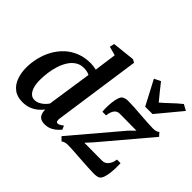

<svg xmlns="http://www.w3.org/2000/svg" viewBox="-168 -1151 1462 1462"><g transform="rotate(45 563.5 -419.5)"><path d="M488.3 -101.8Q485.9 -83.8 489.6 -74.2Q493.3 -64.6 503.8 -64.6Q511.9 -64.6 522.1 -69.5Q532.4 -74.4 549.4 -87.7L563.1 -56.9Q557.7 -50.2 541.6 -34.1Q525.4 -17.9 499.3 -4Q473.1 10 437.5 10Q401.5 10 383.6 -7.5Q365.8 -24.9 362.9 -59.2L362.2 -73.6Q347.9 -54 325 -34.6Q302.1 -15.3 270.7 -2.6Q239.3 10 199.6 10Q140.7 10 104 -18.7Q67.2 -47.5 50.5 -94.6Q33.7 -141.8 33.7 -197.3Q33.7 -250.8 46.6 -304.2Q59.5 -357.6 85.5 -404.9Q111.5 -452.2 150.3 -489.1Q189.2 -525.9 241.6 -547Q293.9 -568 359.4 -568Q373.2 -568 389.1 -565.8Q404.9 -563.6 419.6 -560.2L444.2 -739.7L372 -759.4L380.9 -797.2L563.4 -817L588.8 -803.6ZM409.1 -492.3Q396 -499.3 380.1 -502.6Q364.2 -505.8 347.4 -505.8Q308.8 -505.8 279.9 -487.1Q251 -468.3 230.8 -436.6Q210.6 -404.9 197.9 -365.5Q185.2 -326.1 179.5 -284Q173.9 -242 173.9 -203.3Q173.9 -162.3 183.1 -131.4Q192.3 -100.4 209.9 -83.4Q227.5 -66.4 252.1 -66.4Q274.3 -66.4 293.8 -76.1Q313.4 -85.8 329.3 -100.8Q345.2 -115.8 355.4 -131.1ZM967.3 -450.6Q953.6 -450.7 934 -450.9Q914.4 -451 892.5 -451.3Q870.7 -451.5 849.5 -451.8Q828.3 -452.2 810.8 -452.2Q793.2 -452.2 783.1 -452Q763.6 -451.4 750.5 -439.8Q737.4 -428.3 730.4 -409.7Q723.3 -391.1 721.8 -369.2H682.2Q679.9 -385.9 679.9 -413.4Q679.9 -440.8 683.3 -470.4Q686.7 -500.1 694.6 -523.7Q702.5 -547.3 716.2 -555.8Q721.9 -559.3 733.6 -562.9Q745.4 -566.6 763.6 -566.6Q790.8 -566.6 829 -564.3Q867.3 -562 908.3 -558.8Q949.3 -555.6 985.7 -553.3Q1022.1 -551 1044.8 -551Q1061.3 -551 1074.5 -554.6Q1087.7 -558.1 1097.7 -567.1L1122.4 -539.3L798.4 -155.7L751.9 -105Q772.1 -105 796.5 -104.8Q820.9 -104.6 846.9 -104.4Q873 -104.3 898.1 -104.1Q923.2 -104 944.8 -104Q974.4 -104 993.9 -128.6Q1013.5 -153.1 1017.9 -190.1H1056.8Q1057.8 -171.4 1057.4 -143.4Q1057 -115.3 1053.6 -85.9Q1050.2 -56.4 1042.3 -32.9Q1034.4 -9.4 1020.4 0.4Q1014.2 4.6 1001.5 7.5Q988.7 10.4 970 10.4Q941.9 10.4 900.8 8Q859.8 5.6 816 2.6Q772.1 -0.4 734 -2.9Q695.9 -5.3 673.2 -5.3Q661.8 -5.3 646.8 -1.6Q631.9 2 622.2 11L593.3 -17.7L920.8 -404ZM885.2 -626.7 781.3 -824.4 832.8 -849.5Q857.8 -818.5 883.4 -786Q909 -753.6 935.9 -721.9Q972.9 -753.6 1006.7 -786Q1040.4 -818.5 1079.2 -849.5L1127.2 -823L964.4 -626.7Z"/></g></svg>

Font: Merriweather Light
Style: Italic
Weight: 300
Italic angle: -7.8°
Designer: Eben Sorkin
Foundry: Eben Sorkin
Version: Version 2.101